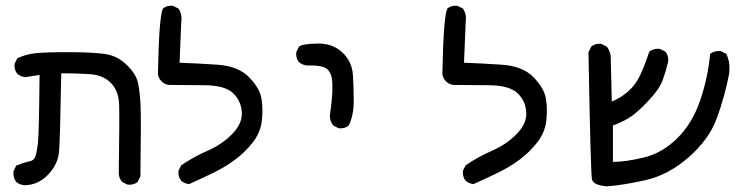

<svg xmlns="http://www.w3.org/2000/svg" viewBox="-20 -534 2585 675"><path d="M64.5 117.2Q48.8 115.2 37.1 105.5Q25.4 89.8 27.3 68.4L37.1 47.9Q68.4 36.1 84 33.2Q99.6 30.3 104.5 15.6Q109.4 1 113.3 -30.3Q117.2 -61.5 119.1 -270.5L68.4 -262.7Q52.7 -264.6 41 -274.4Q29.3 -288.1 31.2 -309.6L41 -329.1Q70.3 -342.8 102.5 -346.7Q134.8 -350.6 217.3 -350.6Q299.8 -350.6 345.7 -344.7Q391.6 -338.9 424.8 -306.6Q458 -274.4 464.8 -244.1Q471.7 -213.9 474.1 -165.5Q476.6 -117.2 473.6 85.9L463.9 105.5Q450.2 117.2 428.7 115.2L409.2 105.5Q399.4 93.8 397.5 78.1Q400.4 -117.2 398.9 -165.5Q397.5 -213.9 370.1 -242.2Q342.8 -270.5 293.9 -273.4Q245.1 -276.4 195.3 -276.4Q191.4 -43.9 187.5 0Q183.6 43.9 148.4 80.6Q113.3 117.2 64.5 117.2Z M644.5 113.3Q628.9 111.3 617.2 101.6Q605.5 87.9 607.4 66.4L617.2 46.9Q662.1 16.6 711.4 -4.9Q760.7 -26.4 796.9 -63.5Q833 -100.6 830.1 -140.6Q827.1 -180.7 798.8 -207Q770.5 -233.4 700.7 -234.4Q630.9 -235.4 574.2 -235.4Q558.6 -237.3 547.9 -248Q537.1 -258.8 535.2 -274.4Q539.1 -476.6 552.7 -503.9Q566.4 -515.6 587.9 -513.7L607.4 -503.9Q621.1 -484.4 617.2 -457L611.3 -313.5Q668.9 -311.5 743.2 -306.6Q817.4 -301.8 855.5 -262.7Q893.6 -223.6 899.4 -186.5Q905.3 -149.4 900.4 -108.4Q895.5 -67.4 868.2 -32.7Q840.8 2 806.6 27.3Q772.5 52.7 730.5 73.2Q688.5 93.8 644.5 113.3Z M1170.9 -83 1151.4 -92.8Q1139.6 -108.4 1139.6 -127.9Q1143.6 -155.3 1146.5 -183.6Q1149.4 -211.9 1148.4 -242.2Q1147.5 -272.5 1132.3 -289.1Q1117.2 -305.7 1058.6 -303.7Q1043 -305.7 1031.2 -315.4Q1019.5 -329.1 1021.5 -350.6L1031.2 -370.1Q1043 -379.9 1096.2 -380.9Q1149.4 -381.8 1183.6 -349.6Q1217.8 -317.4 1220.7 -270.5Q1223.6 -223.6 1223.6 -176.8Q1223.6 -129.9 1206.1 -92.8Q1192.4 -81.1 1170.9 -83Z M1644.5 113.3Q1628.9 111.3 1617.2 101.6Q1605.5 87.9 1607.4 66.4L1617.2 46.9Q1662.1 16.6 1711.4 -4.9Q1760.7 -26.4 1796.9 -63.5Q1833 -100.6 1830.1 -140.6Q1827.1 -180.7 1798.8 -207Q1770.5 -233.4 1700.7 -234.4Q1630.9 -235.4 1574.2 -235.4Q1558.6 -237.3 1547.9 -248Q1537.1 -258.8 1535.2 -274.4Q1539.1 -476.6 1552.7 -503.9Q1566.4 -515.6 1587.9 -513.7L1607.4 -503.9Q1621.1 -484.4 1617.2 -457L1611.3 -313.5Q1668.9 -311.5 1743.2 -306.6Q1817.4 -301.8 1855.5 -262.7Q1893.6 -223.6 1899.4 -186.5Q1905.3 -149.4 1900.4 -108.4Q1895.5 -67.4 1868.2 -32.7Q1840.8 2 1806.6 27.3Q1772.5 52.7 1730.5 73.2Q1688.5 93.8 1644.5 113.3Z M2113.3 121.1Q2065.4 117.2 2061 95.7Q2056.6 74.2 2048.8 -350.6L2058.6 -370.1Q2072.3 -381.8 2093.8 -379.9L2113.3 -370.1Q2125 -354.5 2127 -336.9L2130.9 -176.8Q2165 -191.4 2190.4 -214.4Q2215.8 -237.3 2231.4 -271.5Q2247.1 -305.7 2262.7 -352.5Q2278.3 -364.3 2299.8 -362.3L2319.3 -352.5Q2331.1 -338.9 2329.1 -317.4Q2321.3 -284.2 2309.6 -252Q2297.9 -219.7 2256.8 -176.8Q2215.8 -133.8 2189 -118.2Q2162.1 -102.5 2134.8 -92.8V35.2Q2179.7 35.2 2244.1 19.5Q2308.6 3.9 2361.3 -48.3Q2414.1 -100.6 2441.4 -180.7Q2468.8 -260.7 2476.6 -344.7Q2492.2 -356.4 2513.7 -354.5L2533.2 -344.7Q2548.8 -313.5 2543 -272.5Q2527.3 -192.4 2500 -118.2Q2472.7 -43.9 2401.4 18.6Q2330.1 81.1 2250 99.1Q2169.9 117.2 2113.3 121.1Z"/></svg>

Font: JasonHandwriting2
Style: Regular
Weight: 400
Version: Version 1.05.10